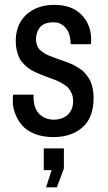

<svg xmlns="http://www.w3.org/2000/svg" viewBox="-20 -555 446 795"><path d="M357.5 -391.4Q357.5 -378.8 355.8 -371.9H272.4Q272.4 -394.9 266.3 -414.2Q260.2 -433.5 243.3 -448.1Q226.3 -462.6 202.9 -462.6Q179.4 -462.6 164.6 -455.9Q149.9 -449.2 142.5 -437.9Q135.1 -426.6 132.1 -415.3Q129 -404 129 -392.5Q129 -381 132.1 -371.9Q135.1 -362.7 138.8 -356.4Q142.5 -350.1 151.2 -343.4Q159.9 -336.7 165.5 -333.2Q171.2 -329.7 184.2 -324.3Q197.2 -318.9 203.3 -316.7Q209.4 -314.5 224.2 -309.3Q238.9 -304.1 247.6 -301Q256.3 -298 269.8 -292.6Q283.2 -287.1 291.9 -282.1Q300.6 -277.2 311.9 -269.5Q323.2 -261.9 330.4 -253.9Q337.5 -245.9 345.4 -234.8Q353.2 -223.7 357.5 -211.3Q361.9 -199 364.7 -183.1Q367.5 -167.2 367.5 -149.4Q367.5 -68.6 321.9 -28Q276.3 12.6 201.1 12.6Q157.7 12.6 124.5 -0.4Q91.2 -13.5 71.9 -35.6Q52.6 -57.8 42.8 -84.7Q33 -111.6 33 -129.7Q33 -147.7 33.4 -155.1Q33.9 -162.5 33.9 -162.9H119V-152.9Q119 -106.4 142.9 -83Q166.8 -59.5 202.4 -59.5Q238.1 -59.5 260.4 -79.9Q282.8 -100.3 282.8 -136.8Q282.8 -154.2 276.7 -168.1Q270.6 -182 262.8 -190.9Q255 -199.8 238.9 -208.9Q222.8 -218.1 212.2 -222.4Q201.6 -226.8 181.8 -233.9Q162 -241.1 152 -245Q142.1 -248.9 125.8 -256.5Q109.5 -264.1 99.7 -271.3Q89.9 -278.5 78.4 -290Q66.9 -301.5 60.4 -314.5Q53.9 -327.5 49.5 -345.8Q45.2 -364 45.2 -385.3Q45.2 -454.4 89.3 -494.6Q133.4 -534.8 205.7 -534.8Q278 -534.8 317.8 -493.5Q357.5 -452.2 357.5 -391.4ZM161.2 149.4V59.5H244.6V142.5L215.5 220.7H170.7L193.7 149.4Z"/></svg>

Font: Puralecka Narrow
Style: Regular
Weight: 400
Designer: Hector Gatti, Marcela Romero, Pablo Cosgaya and Nicolas Silva
Version: Version 1.004;PS 001.004;hotconv 1.0.70;makeotf.lib2.5.58329